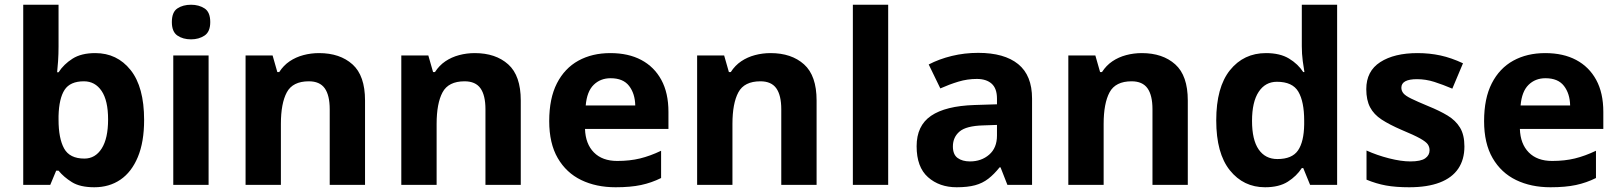

<svg xmlns="http://www.w3.org/2000/svg" viewBox="-20 -780 6827 810"><path d="M227 -583Q227 -552 225 -522Q223 -492 221 -475H227Q249 -509 286 -532.5Q323 -556 382 -556Q474 -556 531 -484.5Q588 -413 588 -274Q588 -181 561.5 -117.5Q535 -54 488 -22Q441 10 378 10Q318 10 283.5 -11.5Q249 -33 227 -60H217L192 0H78V-760H227ZM334 -437Q276 -437 252.5 -401Q229 -365 227 -291V-275Q227 -196 250.5 -153.5Q274 -111 336 -111Q382 -111 409 -153.5Q436 -196 436 -276Q436 -356 408.5 -396.5Q381 -437 334 -437Z M860 -546V0H711V-546ZM786 -760Q819 -760 843 -744.5Q867 -729 867 -686.8Q867 -646 843 -630Q819 -614 786 -614Q751.7 -614 728.4 -630Q705 -646 705 -686.8Q705 -729 728.4 -744.5Q751.7 -760 786 -760Z M1326 -556Q1414 -556 1467 -508.5Q1520 -461 1520 -356V0H1371V-319Q1371 -378 1350 -407.5Q1329 -437 1283 -437Q1215 -437 1190 -390.5Q1165 -344 1165 -257V0H1016V-546H1130L1150 -476H1158Q1176 -504 1202 -521.5Q1228 -539 1260 -547.5Q1292 -556 1326 -556Z M1983 -556Q2071 -556 2124 -508.5Q2177 -461 2177 -356V0H2028V-319Q2028 -378 2007 -407.5Q1986 -437 1940 -437Q1872 -437 1847 -390.5Q1822 -344 1822 -257V0H1673V-546H1787L1807 -476H1815Q1833 -504 1859 -521.5Q1885 -539 1917 -547.5Q1949 -556 1983 -556Z M2555 -556Q2631 -556 2685.5 -527Q2740 -498 2770 -443Q2800 -388 2800 -308V-236H2448Q2450 -173 2485.5 -137Q2521 -101 2584 -101Q2637 -101 2680 -111.5Q2723 -122 2769 -144V-29Q2729 -9 2684.5 0.5Q2640 10 2577 10Q2495 10 2432 -20.5Q2369 -51 2333 -113Q2297 -175 2297 -269Q2297 -365 2329.5 -428.5Q2362 -492 2420 -524Q2478 -556 2555 -556ZM2556 -450Q2513 -450 2484.5 -422Q2456 -394 2451 -335H2660Q2659 -385 2634 -417.5Q2609 -450 2556 -450Z M3231 -556Q3319 -556 3372 -508.5Q3425 -461 3425 -356V0H3276V-319Q3276 -378 3255 -407.5Q3234 -437 3188 -437Q3120 -437 3095 -390.5Q3070 -344 3070 -257V0H2921V-546H3035L3055 -476H3063Q3081 -504 3107 -521.5Q3133 -539 3165 -547.5Q3197 -556 3231 -556Z M3727 0H3578V-760H3727Z M4107 -557Q4217 -557 4275.5 -509.5Q4334 -462 4334 -364V0H4230L4201 -74H4197Q4174 -45 4149.5 -26Q4125 -7 4093.5 1.5Q4062 10 4016 10Q3943 10 3895 -32.5Q3847 -75 3847 -163Q3847 -250 3908 -291.5Q3969 -333 4091 -337L4186 -340V-364Q4186 -407 4163.5 -427Q4141 -447 4101 -447Q4061 -447 4023 -435.5Q3985 -424 3947 -407L3898 -508Q3942 -531 3995.5 -544Q4049 -557 4107 -557ZM4128 -251Q4056 -249 4028 -225Q4000 -201 4000 -162Q4000 -128 4020 -113.5Q4040 -99 4072 -99Q4120 -99 4153 -127.5Q4186 -156 4186 -208V-253Z M4797 -556Q4885 -556 4938 -508.5Q4991 -461 4991 -356V0H4842V-319Q4842 -378 4821 -407.5Q4800 -437 4754 -437Q4686 -437 4661 -390.5Q4636 -344 4636 -257V0H4487V-546H4601L4621 -476H4629Q4647 -504 4673 -521.5Q4699 -539 4731 -547.5Q4763 -556 4797 -556Z M5317 10Q5226 10 5168.5 -61.5Q5111 -133 5111 -272Q5111 -412 5169 -484Q5227 -556 5321 -556Q5380 -556 5418 -533Q5456 -510 5478 -476H5483Q5480 -492 5476 -522.5Q5472 -553 5472 -585V-760H5621V0H5507L5478 -71H5472Q5450 -37 5413 -13.5Q5376 10 5317 10ZM5369 -109Q5431 -109 5456 -145.5Q5481 -182 5482 -255V-271Q5482 -351 5457.5 -393Q5433 -435 5367 -435Q5318 -435 5290 -392.5Q5262 -350 5262 -270Q5262 -190 5290 -149.5Q5318 -109 5369 -109Z M6158 -162Q6158 -107 6132 -68.5Q6106 -30 6054 -10Q6002 10 5925 10Q5868 10 5827 2.5Q5786 -5 5745 -22V-145Q5789 -125 5840 -112Q5891 -99 5930 -99Q5974 -99 5992.5 -112Q6011 -125 6011 -146Q6011 -160 6003.5 -171Q5996 -182 5971 -196Q5946 -210 5893 -232Q5842 -254 5809 -275.5Q5776 -297 5760 -327.5Q5744 -358 5744 -404Q5744 -480 5803 -518Q5862 -556 5960 -556Q6011 -556 6057 -546Q6103 -536 6152 -513L6107 -406Q6067 -423 6031 -434.5Q5995 -446 5958 -446Q5925 -446 5908.5 -437Q5892 -428 5892 -410Q5892 -397 5900.5 -386.5Q5909 -376 5933.5 -364Q5958 -352 6006 -332Q6053 -313 6087 -292.5Q6121 -272 6139.5 -241.5Q6158 -211 6158 -162Z M6499 -556Q6575 -556 6629.5 -527Q6684 -498 6714 -443Q6744 -388 6744 -308V-236H6392Q6394 -173 6429.5 -137Q6465 -101 6528 -101Q6581 -101 6624 -111.5Q6667 -122 6713 -144V-29Q6673 -9 6628.5 0.5Q6584 10 6521 10Q6439 10 6376 -20.5Q6313 -51 6277 -113Q6241 -175 6241 -269Q6241 -365 6273.5 -428.5Q6306 -492 6364 -524Q6422 -556 6499 -556ZM6500 -450Q6457 -450 6428.5 -422Q6400 -394 6395 -335H6604Q6603 -385 6578 -417.5Q6553 -450 6500 -450Z"/></svg>

Font: Noto Sans Cham
Style: Regular
Weight: 400
Designer: Monotype Design Team
Foundry: Monotype Imaging Inc.
Version: Version 2.002